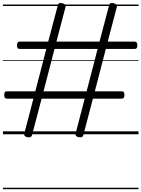

<svg xmlns="http://www.w3.org/2000/svg" viewBox="-20 -916 965 1310"><path d="M166 20Q140 14 146 -6L208 -243H28Q17 -243 13 -249Q9 -255 9 -268Q9 -282 13 -287.5Q17 -293 28 -293H221L296 -582H115Q105 -582 100.5 -587.5Q96 -593 96 -606Q96 -620 100.5 -626Q105 -632 115 -632H309L375 -882Q379 -900 406 -894Q432 -887 427 -868L365 -632H659L725 -882Q729 -900 756 -894Q782 -887 777 -868L715 -632H898Q908 -632 912.5 -626Q917 -620 917 -606Q917 -593 912.5 -587.5Q908 -582 898 -582H702L627 -293H810Q820 -293 824.5 -287.5Q829 -282 829 -268Q829 -255 824.5 -249Q820 -243 810 -243H614L548 8Q543 25 516 20Q503 17 498 10.5Q493 4 496 -6L558 -243H264L198 8Q193 25 166 20ZM277 -293H571L646 -582H352ZM0 365H925V375H0ZM0 -20H925V0H0ZM0 -505H925V-500H0ZM0 -885H925V-875H0Z"/></svg>

Font: Playwrite AT Guides
Style: Regular
Weight: 400
Designer: Veronika Burian, José Scaglione
Foundry: TypeTogether
Version: Version 1.003